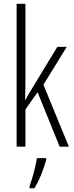

<svg xmlns="http://www.w3.org/2000/svg" viewBox="-20 -780 392 1021"><path d="M115.2 -759.8V-369.1Q115.2 -336.9 114.7 -308.3Q114.3 -279.8 113.3 -249H115.2Q124 -265.6 131.1 -278.1Q138.2 -290.5 147.5 -304.7L284.7 -530.8H335L210.9 -329.6L346.2 0H297.4L179.7 -289.6L115.2 -197.8V0H68.4V-759.8ZM225.6 61V70.8Q215.8 106.4 199.5 147.5Q183.1 188.5 162.6 221.2H137.2V210.4Q143.6 192.4 151.9 164.8Q160.2 137.2 166.7 109.1Q173.3 81.1 175.8 61Z"/></svg>

Font: Open Sans Condensed Light
Style: Regular
Weight: 300
Width: 3
Designer: Monotype Design Team
Foundry: Monotype Imaging Inc.
Version: Version 3.003; ttfautohint (v1.8.4)